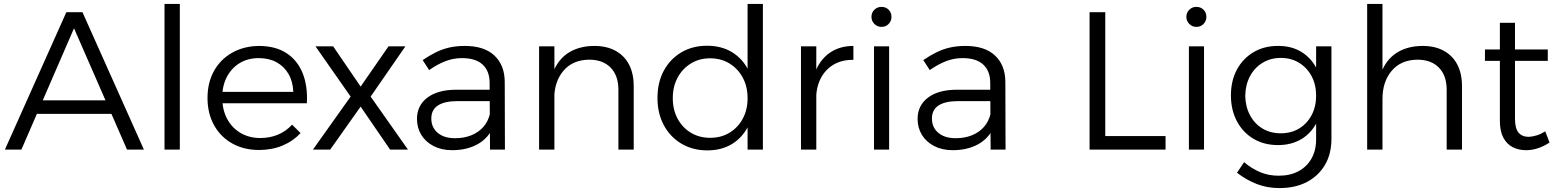

<svg xmlns="http://www.w3.org/2000/svg" viewBox="-20 -762 7935 978"><path d="M318 -700H400L713 0H627L357 -618L89 0H5ZM143 -251H568V-182H143Z M818 -742H896V0H818Z M1474 -294Q1472 -347 1449.5 -385.5Q1427 -424 1388.5 -445Q1350 -466 1298 -466Q1243 -466 1201.5 -441Q1160 -416 1136 -371Q1112 -326 1112 -266Q1112 -204 1136.5 -157.5Q1161 -111 1205 -85Q1249 -59 1305 -59Q1405 -59 1468 -127L1511 -84Q1473 -43 1419 -20.5Q1365 2 1300 2Q1222 2 1162.5 -31.5Q1103 -65 1070 -125Q1037 -185 1037 -263Q1037 -341 1070 -400.5Q1103 -460 1162.5 -493.5Q1222 -527 1298 -528Q1383 -528 1439 -491.5Q1495 -455 1521.5 -389.5Q1548 -324 1543 -236H1098V-294Z M1587 -526H1677L1817 -321L1959 -526H2045L1868 -270L2058 0H1967L1817 -219L1662 0H1574L1766 -270Z M2311 -247Q2245 -247 2211 -225Q2177 -203 2177 -158Q2177 -113 2209.5 -85.5Q2242 -58 2298 -58Q2344 -58 2381 -73Q2418 -88 2442.5 -116Q2467 -144 2476 -184L2496 -121Q2468 -58 2413 -27.5Q2358 3 2283 3Q2229 3 2188.5 -18Q2148 -39 2126 -75Q2104 -111 2104 -156Q2104 -224 2156 -264Q2208 -304 2301 -305H2488V-247ZM2474 -340Q2474 -400 2438.5 -433Q2403 -466 2333 -466Q2289 -466 2248 -450Q2207 -434 2166 -405L2133 -456Q2167 -479 2199 -495Q2231 -511 2267 -519.5Q2303 -528 2348 -528Q2446 -528 2498 -479.5Q2550 -431 2551 -347L2552 0H2476Z M3130 -305Q3130 -377 3090.5 -417.5Q3051 -458 2981 -458Q2897 -457 2850 -401.5Q2803 -346 2803 -258H2776Q2776 -350 2804 -409.5Q2832 -469 2884.5 -498.5Q2937 -528 3008 -528Q3071 -528 3116 -503Q3161 -478 3184.5 -432.5Q3208 -387 3208 -323V0H3130ZM2726 -526H2804V0H2726Z M3582 -529Q3655 -529 3709 -496Q3763 -463 3792.5 -403.5Q3822 -344 3821 -263Q3822 -182 3792.5 -122Q3763 -62 3709.5 -29Q3656 4 3583 4Q3508 4 3450.5 -30.5Q3393 -65 3361 -125Q3329 -185 3329 -263Q3329 -342 3361 -401.5Q3393 -461 3450 -495Q3507 -529 3582 -529ZM3597 -465Q3542 -465 3499 -438.5Q3456 -412 3431.5 -366.5Q3407 -321 3407 -262Q3407 -203 3431.5 -157.5Q3456 -112 3499 -86Q3542 -60 3597 -60Q3653 -60 3696 -86Q3739 -112 3763.5 -157.5Q3788 -203 3788 -262Q3788 -321 3763.5 -366.5Q3739 -412 3696 -438.5Q3653 -465 3597 -465ZM3788 -742H3866V0H3788Z M4327 -457Q4268 -458 4225.5 -432.5Q4183 -407 4160 -361.5Q4137 -316 4137 -255L4110 -258Q4110 -344 4136 -404Q4162 -464 4211 -496Q4260 -528 4327 -528ZM4060 -526H4138V0H4060Z M4432 -526H4509V0H4432ZM4470 -727Q4492 -727 4506.5 -712.5Q4521 -698 4521 -676Q4521 -655 4506.5 -640Q4492 -625 4470 -625Q4449 -625 4434 -640Q4419 -655 4419 -676Q4419 -698 4434 -712.5Q4449 -727 4470 -727Z M4861 -247Q4795 -247 4761 -225Q4727 -203 4727 -158Q4727 -113 4759.5 -85.5Q4792 -58 4848 -58Q4894 -58 4931 -73Q4968 -88 4992.5 -116Q5017 -144 5026 -184L5046 -121Q5018 -58 4963 -27.5Q4908 3 4833 3Q4779 3 4738.5 -18Q4698 -39 4676 -75Q4654 -111 4654 -156Q4654 -224 4706 -264Q4758 -304 4851 -305H5038V-247ZM5024 -340Q5024 -400 4988.5 -433Q4953 -466 4883 -466Q4839 -466 4798 -450Q4757 -434 4716 -405L4683 -456Q4717 -479 4749 -495Q4781 -511 4817 -519.5Q4853 -528 4898 -528Q4996 -528 5048 -479.5Q5100 -431 5101 -347L5102 0H5026Z M5530 -700H5610V-69H5917V0H5530Z M6036 -526H6113V0H6036ZM6074 -727Q6096 -727 6110.5 -712.5Q6125 -698 6125 -676Q6125 -655 6110.5 -640Q6096 -625 6074 -625Q6053 -625 6038 -640Q6023 -655 6023 -676Q6023 -698 6038 -712.5Q6053 -727 6074 -727Z M6762 -55Q6762 22 6729 78Q6696 134 6637 165Q6578 196 6497 196Q6435 196 6382 175.5Q6329 155 6281 118L6317 64Q6356 97 6399 115Q6442 133 6494 133Q6552 133 6594.5 110Q6637 87 6660.5 45.5Q6684 4 6684 -53V-526H6762ZM6488 -528Q6558 -529 6609 -497.5Q6660 -466 6688.5 -409.5Q6717 -353 6716 -276Q6717 -199 6689 -142Q6661 -85 6610 -54Q6559 -23 6490 -23Q6419 -23 6365 -55Q6311 -87 6280.5 -144.5Q6250 -202 6250 -276Q6250 -350 6280 -406.5Q6310 -463 6364 -495.5Q6418 -528 6488 -528ZM6504 -467Q6452 -467 6411 -442Q6370 -417 6347 -373.5Q6324 -330 6323 -274Q6324 -219 6347 -175.5Q6370 -132 6410.5 -107.5Q6451 -83 6504 -83Q6557 -83 6597.5 -107.5Q6638 -132 6661 -175.5Q6684 -219 6684 -274Q6684 -331 6661 -374Q6638 -417 6597.5 -442Q6557 -467 6504 -467Z M7349 -305Q7349 -377 7309.5 -417.5Q7270 -458 7200 -458Q7116 -457 7069 -401.5Q7022 -346 7022 -258H6995Q6995 -350 7023 -409.5Q7051 -469 7103.5 -498.5Q7156 -528 7227 -528Q7290 -528 7335 -503Q7380 -478 7403.5 -432.5Q7427 -387 7427 -323V0H7349ZM6944 -742H7022V0H6944Z M7697 -158Q7697 -108 7715 -86.5Q7733 -65 7767 -65Q7787 -66 7808 -72.5Q7829 -79 7851 -93L7873 -36Q7846 -18 7815.5 -7.5Q7785 3 7754 3Q7715 3 7685 -12.5Q7655 -28 7637.5 -61Q7620 -94 7620 -146V-646H7697ZM7544 -510H7864V-452H7544Z"/></svg>

Font: Alexandria Light
Style: Regular
Weight: 300
Designer: Mohamed Gaber
Foundry: Kief Type Foundry
Version: Version 5.100